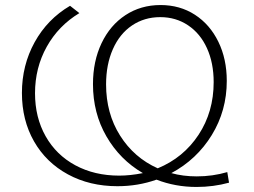

<svg xmlns="http://www.w3.org/2000/svg" viewBox="-20 -732 1010 762"><path d="M889 -7Q827 10 760 10Q676 10 601 -19Q528 7 446 7Q336 7 249.5 -40Q163 -87 115 -171Q67 -255 67 -363Q67 -473 117.5 -564.5Q168 -656 258 -709L295 -680Q212 -630 165.5 -546.5Q119 -463 119 -362Q119 -266 161 -191.5Q203 -117 279 -76Q355 -35 453 -35Q497 -35 547 -45Q456 -98 402.5 -190.5Q349 -283 349 -398Q349 -489 383 -560.5Q417 -632 478 -672Q539 -712 617 -712Q694 -712 753.5 -673.5Q813 -635 846.5 -566.5Q880 -498 880 -411Q880 -293 820.5 -196Q761 -99 660 -45Q706 -32 761 -32Q824 -32 882 -49ZM401 -397Q401 -282 456.5 -194Q512 -106 606 -64Q708 -106 768 -197Q828 -288 828 -406Q828 -482 801.5 -540.5Q775 -599 726.5 -631.5Q678 -664 616 -664Q553 -664 504 -631Q455 -598 428 -537Q401 -476 401 -397Z"/></svg>

Font: Hilab Light
Style: Regular
Weight: 300
Designer: Cristianderson Lima
Foundry: Cristianderson
Version: Version 1.0